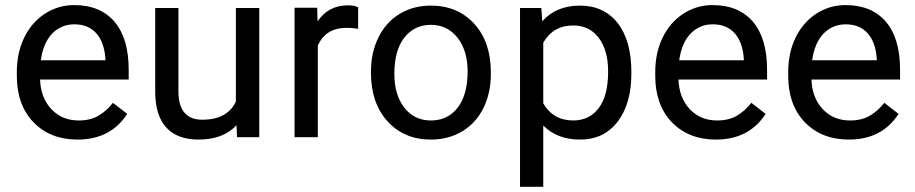

<svg xmlns="http://www.w3.org/2000/svg" viewBox="-20 -533 3554 746"><path d="M389.6 -298.8V-303.2Q385.7 -367.7 354.5 -403.3Q323.2 -438.5 269 -438.5Q217.3 -438.5 181.6 -401.4Q147.5 -364.3 138.7 -298.8ZM473.1 -88.9Q409.2 9.3 280.8 9.3Q175.8 9.3 110.4 -57.6Q45.9 -124.5 45.4 -236.8V-252.9Q45.4 -328.1 74.2 -387.2Q103 -446.3 154.8 -480Q207.5 -513.7 269 -513.2Q369.6 -513.2 425.3 -448.2Q480 -383.3 480 -262.2V-226.6V-224.1H478H135.7Q138.2 -153.3 179.2 -109.4Q220.7 -64.9 285.6 -64.9Q331.5 -64.9 362.8 -83.5Q394 -102.1 417.5 -131.8L418.9 -133.8L420.4 -132.3L472.7 -91.8L474.6 -90.3Z M900.9 -2 898.9 -46.4Q847.2 9.3 751.5 9.3Q668.9 9.3 626 -37.6Q583.5 -84.5 583 -175.8V-499.5V-502H585.4H670.9H673.3V-499.5V-178.7Q673.3 -67.9 765.6 -67.9Q863.8 -67.9 896.5 -138.7V-499.5V-502H898.9H984.9H987.3V-499.5V-2V0H984.9H902.8H900.9Z M1371.6 -420.9 1369.1 -421.4Q1349.6 -424.8 1328.1 -424.8Q1327.6 -424.8 1327.1 -424.8Q1244.6 -424.8 1214.8 -355.5V-2V0H1212.4H1126.5H1124.5V-2V-501V-502.9H1126.5H1210.4H1212.4V-501L1213.9 -450.2Q1256.3 -512.2 1331.1 -512.2H1331.5Q1356.9 -512.2 1370.1 -505.4L1371.6 -504.9V-503.4V-423.8Z M1512.2 -245.6Q1512.2 -164.1 1551.3 -114.3Q1589.8 -64.9 1654.3 -64.9Q1719.7 -64.9 1758.3 -114.7Q1796.9 -165 1796.9 -255.4Q1796.9 -336.9 1757.3 -386.7Q1718.3 -436.5 1653.8 -436.5Q1590.3 -436.5 1551.3 -387.2Q1512.2 -337.9 1512.2 -245.6ZM1421.4 -249.5V-255.4Q1421.4 -329.1 1450.7 -388.2Q1480 -447.3 1532.7 -479Q1585.9 -511.2 1653.8 -511.2Q1758.8 -511.2 1823.2 -439.9Q1887.2 -369.1 1887.2 -251.5V-245.6Q1887.2 -172.4 1858.9 -114.3Q1830.6 -56.2 1777.3 -23.4Q1750.5 -7.3 1719.7 1Q1689 9.3 1654.3 9.3Q1549.8 9.3 1485.4 -62Q1421.4 -132.8 1421.4 -249.5Z M2306.2 -112.8Q2342.8 -160.6 2342.8 -254.9Q2342.8 -337.9 2306.2 -386.2Q2270 -434.1 2207 -434.1Q2129.4 -434.1 2090.8 -367.2V-131.3Q2129.4 -64.9 2208 -64.9Q2270 -65.4 2306.2 -112.8ZM2433.1 -253.4V-245.6Q2433.1 -131.3 2380.4 -61Q2326.7 9.3 2234.4 9.3Q2144 9.3 2090.8 -45.4V190.9V192.9H2088.4H2002.4H2000.5V190.9V-500V-502H2002.4H2081.1H2083L2083.5 -500L2086.9 -450.2Q2140.6 -511.2 2233.4 -511.2Q2326.7 -511.2 2380.4 -442.9Q2433.1 -374.5 2433.1 -253.4Z M2870.1 -298.8V-303.2Q2866.2 -367.7 2835 -403.3Q2803.7 -438.5 2749.5 -438.5Q2697.8 -438.5 2662.1 -401.4Q2627.9 -364.3 2619.1 -298.8ZM2953.6 -88.9Q2889.6 9.3 2761.2 9.3Q2656.2 9.3 2590.8 -57.6Q2526.4 -124.5 2525.9 -236.8V-252.9Q2525.9 -328.1 2554.7 -387.2Q2583.5 -446.3 2635.3 -480Q2688 -513.7 2749.5 -513.2Q2850.1 -513.2 2905.8 -448.2Q2960.4 -383.3 2960.4 -262.2V-226.6V-224.1H2958.5H2616.2Q2618.7 -153.3 2659.7 -109.4Q2701.2 -64.9 2766.1 -64.9Q2812 -64.9 2843.3 -83.5Q2874.5 -102.1 2897.9 -131.8L2899.4 -133.8L2900.9 -132.3L2953.1 -91.8L2955.1 -90.3Z M3386.7 -298.8V-303.2Q3382.8 -367.7 3351.6 -403.3Q3320.3 -438.5 3266.1 -438.5Q3214.4 -438.5 3178.7 -401.4Q3144.5 -364.3 3135.7 -298.8ZM3470.2 -88.9Q3406.2 9.3 3277.8 9.3Q3172.9 9.3 3107.4 -57.6Q3043 -124.5 3042.5 -236.8V-252.9Q3042.5 -328.1 3071.3 -387.2Q3100.1 -446.3 3151.9 -480Q3204.6 -513.7 3266.1 -513.2Q3366.7 -513.2 3422.4 -448.2Q3477.1 -383.3 3477.1 -262.2V-226.6V-224.1H3475.1H3132.8Q3135.3 -153.3 3176.3 -109.4Q3217.8 -64.9 3282.7 -64.9Q3328.6 -64.9 3359.9 -83.5Q3391.1 -102.1 3414.6 -131.8L3416 -133.8L3417.5 -132.3L3469.7 -91.8L3471.7 -90.3Z"/></svg>

Font: MAUL
Style: Regular
Weight: 400
Designer: MAUL
Version: Version 1.0; 2020; ttfautohint (v1.8.3)